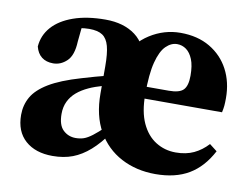

<svg xmlns="http://www.w3.org/2000/svg" viewBox="-61 -573 881 673"><g transform="rotate(10 379.5 -236.5)"><path d="M163 15Q102 15 66 -17Q30 -49 30 -108Q30 -143 46.5 -172Q63 -201 103.5 -225.5Q144 -250 216 -271Q236 -277 262.5 -284.5Q289 -292 317.5 -299Q346 -306 370 -312V-279Q334 -269 299.5 -259Q265 -249 246 -240Q222 -229 205 -214.5Q188 -200 178.5 -180.5Q169 -161 169 -136Q169 -96 187.5 -78.5Q206 -61 232 -61Q248 -61 261 -65.5Q274 -70 290.5 -82.5Q307 -95 331 -118L358 -104L352 -100Q324 -60 295 -34.5Q266 -9 234.5 3Q203 15 163 15ZM529 15Q461 15 407 -13.5Q353 -42 322 -96.5Q291 -151 291 -230V-326Q291 -372 284 -398Q277 -424 260.5 -435Q244 -446 213 -446Q196 -446 177.5 -442.5Q159 -439 134 -432L188 -465L181 -395Q179 -346 157.5 -325.5Q136 -305 109 -305Q84 -305 68 -317.5Q52 -330 46 -354Q49 -394 75.5 -424Q102 -454 150 -471Q198 -488 264 -488Q329 -488 370.5 -457Q412 -426 423 -358L342 -361Q372 -424 422.5 -456Q473 -488 531 -488Q592 -488 636 -462Q680 -436 703.5 -391.5Q727 -347 727 -290Q727 -274 726 -263Q725 -252 722 -239H351V-281H525Q563 -281 577 -295.5Q591 -310 591 -346Q591 -382 582 -404Q573 -426 558.5 -436.5Q544 -447 526 -447Q505 -447 486.5 -429Q468 -411 457 -369Q446 -327 446 -253Q446 -192 464.5 -152Q483 -112 515 -92Q547 -72 586 -72Q623 -72 650.5 -85Q678 -98 700 -122L727 -101Q696 -42 648 -13.5Q600 15 529 15Z"/></g></svg>

Font: Source Serif 4 36pt
Style: Bold
Weight: 700
Designer: Frank Grießhammer
Foundry: Adobe Systems Incorporated
Version: Version 4.004;hotconv 1.0.116;makeotfexe 2.5.65601